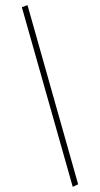

<svg xmlns="http://www.w3.org/2000/svg" viewBox="-20 -685 390 747"><path d="M263 42 65 -657 87 -665 284 32Z"/></svg>

Font: Inconsolata ExtraCondensed ExtraLight
Style: Regular
Weight: 200
Width: 2
Monospace: yes
Designer: Raph Levien, Cyreal, Brenton Simpson
Foundry: Raph Levien, Cyreal, Google
Version: Version 3.001; ttfautohint (v1.8.2.53-6de2)